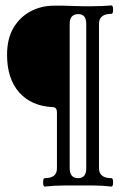

<svg xmlns="http://www.w3.org/2000/svg" viewBox="-20 -684 449 708"><path d="M145 4Q139 4 139 -12Q139 -27 145 -27Q190 -27 190 -63V-269Q190 -289 174 -289Q95 -293 50.5 -343.5Q6 -394 6 -482Q6 -541 29.5 -581Q53 -621 92.5 -642Q132 -663 178 -663Q196 -663 214 -663Q232 -663 249 -662Q267 -661 284.5 -661Q302 -661 320 -661Q357 -661 391 -664Q397 -664 397 -648Q397 -633 391 -633Q345 -633 345 -596V-64Q345 -27 391 -27Q397 -27 397 -12Q397 4 391 4Q375 2 358.5 1Q342 0 325 0H217Q198 0 180 1Q162 2 145 4ZM268 -27Q298 -27 298 -63V-596Q298 -632 269 -632Q237 -632 237 -596V-64Q237 -27 268 -27Z"/></svg>

Font: Junicode Two Beta Condensed
Style: Regular
Weight: 400
Width: 3
Designer: Peter S. Baker
Foundry: Briery Creek Software
Version: Version 1.053; ttfautohint (v1.8.4)